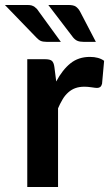

<svg xmlns="http://www.w3.org/2000/svg" viewBox="-49 -751 442 771"><path d="M169.4 -481.9 176.8 -423.8Q201.7 -470.7 233.9 -496.6Q266.1 -522.5 312 -522.5Q347.7 -522.5 369.1 -506.8L360.8 -414.6Q358.4 -405.8 354 -401.9Q348.6 -397.9 340.8 -397.9Q334.5 -397.9 318.8 -400.4Q302.7 -402.8 290 -402.8Q269.5 -402.8 253.4 -397Q238.3 -391.6 225.1 -379.9Q211.9 -368.2 202.6 -352.5Q190.4 -331.5 184.1 -315.9V0H60.5V-513.2H132.8Q151.9 -513.2 159.7 -506.3Q167 -499.5 169.4 -481.9ZM145 -731H225.1Q246.1 -731 255.4 -724.6Q265.6 -717.3 272.5 -704.6L335.9 -583H285.6Q271.5 -583 262.2 -586.9Q253.4 -590.3 244.6 -600.6ZM-29.3 -731H59.6Q70.3 -731 76.7 -729.5Q85.4 -726.6 88.9 -724.1Q93.8 -720.2 98.6 -715.8Q99.6 -714.8 102.5 -710.9Q105.5 -707 106.9 -704.6L195.3 -583H137.2Q123 -583 114.3 -586.9Q106.4 -590.3 96.7 -600.6Z"/></svg>

Font: Lato-SemiBold
Style: Bold
Weight: 500
Designer: Lukasz Dziedzic with Adam Twardoch and Botio Nikoltchev
Foundry: tyPoland Lukasz Dziedzic
Version: ""